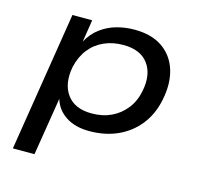

<svg xmlns="http://www.w3.org/2000/svg" viewBox="-101 -613 933 901"><g transform="rotate(15 365.5 -163.0)"><path d="M37 180 145 -497H241L224 -389Q246 -430 280.5 -456Q315 -482 357 -494Q399 -506 445 -506Q528 -506 581 -469.5Q634 -433 654 -369Q674 -305 657 -222Q642 -149 601 -97.5Q560 -46 499 -18.5Q438 9 362 9Q292 9 247 -21Q202 -51 188 -99H187L142 180ZM351 -74Q404 -74 445.5 -93.5Q487 -113 516 -149.5Q545 -186 555 -237Q572 -320 534.5 -371.5Q497 -423 413 -423Q362 -423 320 -404.5Q278 -386 249.5 -350Q221 -314 209 -262Q193 -178 230.5 -126Q268 -74 351 -74Z"/></g></svg>

Font: Nunito Sans 7pt SemiExpanded Medium
Style: Italic
Weight: 500
Width: 6
Italic angle: -9°
Designer: Vernon Adams
Foundry: Vernon Adams
Version: Version 3.101;gftools[0.9.27]